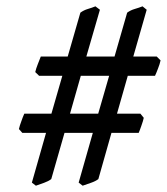

<svg xmlns="http://www.w3.org/2000/svg" viewBox="-20 -651 529 609"><path d="M402.8 -471.7H477.1L489.3 -459.5Q488.3 -454.1 486.1 -447.3Q483.9 -440.4 481.2 -433.6Q478.5 -426.8 476.1 -420.7Q473.6 -414.6 471.7 -410.6H385.3L351.1 -290.5H425.3L436 -277.3Q435.1 -272.5 433.1 -266.1Q431.2 -259.8 428.7 -252.9Q426.3 -246.1 424.1 -240Q421.9 -233.9 419.9 -229.5H333.5L292 -83Q283.2 -76.2 269 -71.3Q254.9 -66.4 242.2 -62L229.5 -71.8L274.4 -229.5H184.6L142.6 -83Q133.8 -76.2 120.1 -71.3Q106.4 -66.4 93.8 -62L81.1 -71.8L126 -229.5H50.8L40 -241.7Q41 -246.6 43 -252.9Q44.9 -259.3 47.4 -265.6L52.2 -278.8Q54.7 -285.6 57.1 -290.5H143.1L177.7 -410.6H104L91.8 -422.4Q94.2 -433.1 99.9 -447.5Q105.5 -461.9 109.4 -471.7H194.8L234.9 -610.8Q245.6 -618.7 258.8 -622.6Q272 -626.5 282.7 -630.9L296.9 -620.1L253.9 -471.7H343.3L383.3 -610.8Q394 -618.7 407.5 -622.6Q420.9 -626.5 432.1 -630.9L445.3 -620.1ZM202.1 -290.5H291.5L326.2 -410.6H236.3Z"/></svg>

Font: Gentium Book Basic
Style: Regular
Weight: 400
Designer: J. Victor Gaultney and Annie Olsen
Foundry: SIL International
Version: Version 1.102; 2013; Maintenance release